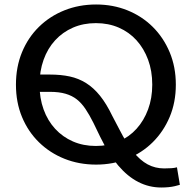

<svg xmlns="http://www.w3.org/2000/svg" viewBox="-20 -720 854 855"><path d="M698 115Q644 115 596 90.5Q548 66 506 16.5Q464 -33 426 -111L396 -173Q378 -209 360.5 -235Q343 -261 322 -277.5Q301 -294 272 -302.5Q243 -311 202 -311H139V-388H202Q251 -388 290.5 -379.5Q330 -371 363.5 -350Q397 -329 425.5 -293.5Q454 -258 480 -204L512 -143Q543 -82 573.5 -44Q604 -6 637.5 12Q671 30 711 30Q729 30 743.5 29Q758 28 768 25L781 103Q771 106 758.5 109Q746 112 730.5 113.5Q715 115 698 115ZM408 13Q332 13 267 -13Q202 -39 153.5 -86.5Q105 -134 78 -199Q51 -264 51 -343Q51 -422 78 -487.5Q105 -553 153.5 -600.5Q202 -648 267 -674Q332 -700 408 -700Q483 -700 547.5 -674Q612 -648 660 -600.5Q708 -553 735.5 -487.5Q763 -422 763 -343Q763 -264 735.5 -199Q708 -134 660 -86.5Q612 -39 547.5 -13Q483 13 408 13ZM407 -70Q463 -70 509 -90Q555 -110 588 -146.5Q621 -183 639.5 -233Q658 -283 658 -343Q658 -404 639.5 -454Q621 -504 588 -540.5Q555 -577 509 -597Q463 -617 407 -617Q351 -617 305 -597Q259 -577 225.5 -540.5Q192 -504 174 -453.5Q156 -403 156 -343Q156 -283 174 -233Q192 -183 225.5 -146.5Q259 -110 305 -90Q351 -70 407 -70Z"/></svg>

Font: BioRhyme
Style: Regular
Weight: 400
Designer: Aoife Mooney
Foundry: Aoife Mooney Type
Version: Version 1.600;gftools[0.9.33]